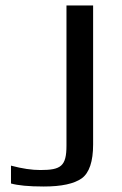

<svg xmlns="http://www.w3.org/2000/svg" viewBox="-20 -669 443 699"><path d="M127 -50C96 -50 61 -55 20 -66V-1C45 6 84 10 139 10C204 10 250 0 278 -20C305 -40 319 -81 319 -143V-649H222V-139C222 -64 202 -50 127 -50Z"/></svg>

Font: Gamestation Text
Style: Bold
Weight: 400
Designer: Jonas Hecksher
Foundry: Jonas Hecksher, Playtypeª, e-types AS
Version: Version 1.003